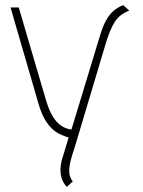

<svg xmlns="http://www.w3.org/2000/svg" viewBox="-20 -530 555 747"><path d="M263 176C243 149 244 121 271 42L396 -376C424 -460 447 -473 483 -489L459 -510C405 -488 386 -447 368 -388L258 -26C213 -32 181 -65 159 -140L53 -501H21L129 -129C158 -27 205 -8 247 5L225 78C208 127 213 169 240 197Z"/></svg>

Font: Advent Pro
Style: ExtraLight
Weight: 250
Designer: Andreas Kalpakidis
Foundry: Andreas Kalpakidis
Version: Version 2.002 2007